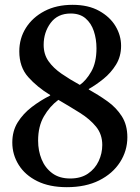

<svg xmlns="http://www.w3.org/2000/svg" viewBox="-20 -764 579 796"><path d="M257 12Q185 12 134.5 -13Q84 -38 57.5 -80.5Q31 -123 31 -173Q31 -221 53.5 -257Q76 -293 112 -320.5Q148 -348 188 -368V-370Q134 -403 97 -444.5Q60 -486 60 -551Q60 -605 87.5 -648.5Q115 -692 164.5 -718Q214 -744 281 -744Q346 -744 391 -719Q436 -694 459 -655.5Q482 -617 482 -574Q482 -530 461 -496Q440 -462 409 -437Q378 -412 348 -395V-393Q389 -370 425.5 -344Q462 -318 485 -282Q508 -246 508 -195Q508 -139 477.5 -91.5Q447 -44 391 -16Q335 12 257 12ZM222 -350Q186 -323 162 -281.5Q138 -240 138 -181Q138 -139 152.5 -103.5Q167 -68 196.5 -46Q226 -24 271 -24Q315 -24 344.5 -44Q374 -64 389 -96Q404 -128 404 -163Q404 -207 378.5 -238.5Q353 -270 311.5 -296Q270 -322 222 -350ZM311 -412Q337 -430 358.5 -467.5Q380 -505 380 -564Q380 -602 369 -635Q358 -668 334.5 -688Q311 -708 273 -708Q219 -708 190 -669Q161 -630 161 -578Q161 -539 181 -510.5Q201 -482 235 -458.5Q269 -435 311 -412Z"/></svg>

Font: Tiro Tamil
Style: Regular
Weight: 400
Designer: Tamil: Fernando Mello & Fiona Ross. Latin: John Hudson.
Foundry: Tiro Typeworks Ltd.
Version: Version 1.52